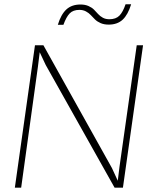

<svg xmlns="http://www.w3.org/2000/svg" viewBox="-20 -870 709 890"><path d="M643.1 -660.2 549.8 0H511.2L191.9 -568.8L164.1 -627.9L155.8 -561L78.1 0H48.8L142.1 -660.2H181.2L499 -90.8L525.9 -32.2L534.2 -99.1L613.8 -660.2ZM248 -754.9Q262.7 -803.2 287.6 -826.2Q312.5 -849.1 353 -849.1Q374.5 -849.1 390.4 -842Q406.2 -835 416 -825Q425.8 -814.9 434.8 -804.9Q443.8 -794.9 456.8 -787.8Q469.7 -780.8 486.8 -780.8Q517.1 -780.8 533.4 -797.4Q549.8 -814 562 -850.1H587.9Q573.2 -801.8 548.6 -778.8Q523.9 -755.9 483.9 -755.9Q462.4 -755.9 446.3 -762.9Q430.2 -770 420.2 -780Q410.2 -790 400.9 -800Q391.6 -810.1 378.4 -817.1Q365.2 -824.2 348.1 -824.2Q318.8 -824.2 303 -807.9Q287.1 -791.5 273.9 -754.9Z"/></svg>

Font: Human Sans ExtraLight
Style: Italic
Weight: 200
Italic angle: -8°
Designer: Tim Radville
Foundry: Continuum
Version: Version 1.000;FEAKit 1.0